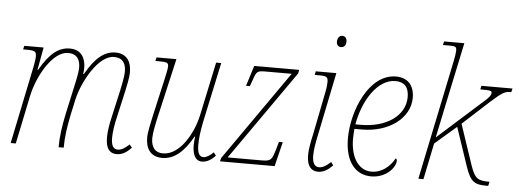

<svg xmlns="http://www.w3.org/2000/svg" viewBox="-50 -900 2844 1050"><g transform="rotate(5 1372.0 -375.0)"><path d="M619 10C651 10 674 -7 699 -32L685 -49C662 -28 644 -15 622 -15C597 -15 586 -36 586 -76C586 -110 593 -152 603 -194L635 -336C641 -366 652 -409 652 -444C652 -496 629 -543 565 -543C506 -543 456 -506 402 -411H398C400 -423 401 -434 401 -444C401 -496 378 -543 314 -543C254 -543 204 -506 150 -411H147L170 -536H64L59 -516H76C124 -516 132 -512 132 -482C132 -468 127 -446 125 -431L36 0H64L119 -265C143 -379 223 -518 306 -518C361 -518 373 -479 373 -444C373 -412 359 -356 355 -336L321 -181C308 -117 299 -60 299 0H327C327 -60 336 -117 349 -181L369 -273C393 -372 474 -518 558 -518C613 -518 624 -479 624 -444C624 -412 611 -356 607 -336L575 -194C564 -148 558 -109 558 -76C558 -16 579 10 619 10Z M1087 10C1114 10 1141 -7 1160 -29L1147 -46C1129 -28 1109 -15 1092 -15C1069 -15 1059 -37 1059 -79C1059 -112 1063 -152 1075 -210L1145 -536H1117L1055 -244C1034 -143 964 -16 870 -16C827 -16 805 -44 805 -94C805 -123 816 -174 826 -218L899 -536H790L785 -516H804C848 -516 857 -513 857 -492C857 -479 850 -447 842 -412L798 -218C789 -176 777 -125 777 -95C777 -37 802 9 868 9C937 9 989 -41 1035 -123H1038C1035 -101 1034 -88 1034 -77C1034 -26 1049 10 1087 10Z M1185 0H1485L1518 -134H1497L1485 -92C1467 -32 1463 -25 1409 -25H1225L1569 -516L1573 -536H1326L1291 -424H1312L1325 -460C1342 -509 1345 -511 1394 -511H1534L1190 -19Z M1790 -680C1804 -680 1817 -689 1817 -714C1817 -732 1806 -742 1792 -742C1776 -742 1765 -728 1765 -707C1765 -689 1776 -680 1790 -680ZM1724 10C1754 10 1780 -7 1804 -32L1791 -49C1768 -28 1749 -15 1727 -15C1703 -15 1690 -36 1690 -76C1690 -110 1698 -152 1707 -194L1777 -536H1664L1660 -516H1680C1726 -516 1733 -512 1733 -482C1733 -468 1730 -446 1727 -431L1680 -194C1670 -149 1662 -109 1662 -76C1662 -16 1686 10 1724 10Z M2015 10C2098 10 2148 -51 2148 -87C2148 -93 2145 -99 2141 -100C2116 -54 2072 -16 2014 -16C1948 -16 1899 -79 1899 -187C1899 -203 1901 -230 1902 -241H1943C2090 -241 2205 -325 2205 -438C2205 -506 2168 -546 2104 -546C1956 -546 1871 -338 1871 -187C1871 -55 1932 10 2015 10ZM1936 -266H1905C1927 -394 2003 -521 2103 -521C2153 -521 2177 -492 2177 -440C2177 -334 2071 -266 1936 -266Z M2650 6H2658L2663 -17C2599 -17 2583 -27 2559 -94L2483 -320L2627 -452C2695 -513 2706 -516 2739 -516L2744 -536H2573L2569 -516C2629 -516 2632 -513 2632 -502C2632 -489 2620 -475 2597 -455L2349 -233C2366 -316 2385 -403 2402 -486L2460 -760H2349L2344 -740H2378C2414 -740 2419 -737 2419 -715C2419 -705 2415 -677 2410 -655L2274 0H2302L2343 -199L2461 -301L2533 -87C2561 -6 2584 6 2650 6Z"/></g></svg>

Font: Noto Serif SemiCondensed Thin
Style: Italic
Weight: 100
Width: 4
Italic angle: -12°
Designer: Monotype Design Team
Foundry: Monotype Imaging Inc.
Version: Version 2.013